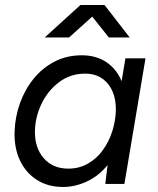

<svg xmlns="http://www.w3.org/2000/svg" viewBox="-20 -732 627 764"><path d="M231 12Q171 12 127 -16Q83 -44 59.5 -93.5Q36 -143 38 -208Q40 -267 59.5 -321.5Q79 -376 114 -419Q149 -462 197.5 -487Q246 -512 305 -512Q363 -512 403.5 -484.5Q444 -457 464 -409L479 -500H559L475 0H399L408 -75Q373 -32 326 -10Q279 12 231 12ZM252 -61Q295 -61 330 -81Q365 -101 389.5 -135Q414 -169 427 -210.5Q440 -252 441 -293Q442 -359 409 -399Q376 -439 319 -439Q260 -439 215 -405Q170 -371 145 -318.5Q120 -266 119 -210Q118 -144 154 -102.5Q190 -61 252 -61ZM158 -583 300 -712H396L496 -583H413L347 -666L255 -583Z"/></svg>

Font: Figtree
Style: Italic
Weight: 400
Italic angle: -9.5°
Foundry: Erik Kennedy
Version: Version 2.001; ttfautohint (v1.8.4.7-5d5b);gftools[0.9.27]